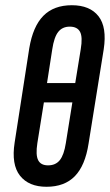

<svg xmlns="http://www.w3.org/2000/svg" viewBox="-20 -709 421 735"><path d="M158 6Q90 6 56.5 -36.5Q23 -79 36 -163L92 -524Q106 -608 146 -648.5Q186 -689 255 -689Q324 -689 357 -647Q390 -605 377 -520L319 -159Q306 -75 266.5 -34.5Q227 6 158 6ZM164 -76Q193 -76 209 -96Q225 -116 232 -161L257 -317H148L123 -161Q116 -116 126 -96Q136 -76 164 -76ZM160 -391H268L289 -520Q297 -567 286.5 -587Q276 -607 247 -607Q219 -607 203 -587Q187 -567 180 -520Z"/></svg>

Font: Sofia Sans Extra Condensed SemiBold
Style: Italic
Weight: 600
Italic angle: -9°
Designer: Botio Nikoltchev, Ani Petrova
Foundry: lettersoup
Version: Version 4.101